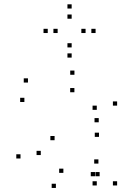

<svg xmlns="http://www.w3.org/2000/svg" viewBox="-20 -870 660 911"><path d="M535.7 -368.8V-388.8H515.7V-368.8ZM333.2 -515.2V-535.2H313.2V-515.2ZM112.7 -478.3V-498.3H92.7V-478.3ZM95.7 -386V-406H75.7V-386ZM333 -432.3V-452.3H313V-432.3ZM439.2 -348.8V-368.8H419.2V-348.8ZM439.2 10V-10H419.2V10ZM535.7 10V-10H515.7V10ZM448.5 -289.7V-309.7H428.5V-289.7ZM77.3 -118V-138H57.3V-118ZM245.2 21.8V1.8H225.2V21.8ZM430.7 -33.7V-53.7H410.7V-33.7ZM452.7 -33.7V-53.7H432.7V-33.7ZM447 -93.8V-113.8H427V-93.8ZM280.7 -49.8V-69.8H260.7V-49.8ZM173.5 -134.3V-154.3H153.5V-134.3ZM239 -204.7V-224.7H219V-204.7ZM449.7 -220.5V-240.5H429.7V-220.5ZM433.5 -713.3V-733.3H413.5V-713.3ZM320 -829.5V-849.5H300V-829.5ZM206.5 -713.3V-733.3H186.5V-713.3ZM320 -596.7V-616.7H300V-596.7ZM253.5 -713.3V-733.3H233.5V-713.3ZM320 -781.2V-801.2H300V-781.2ZM386 -713.3V-733.3H366V-713.3ZM320 -645V-665H300V-645Z"/></svg>

Font: Monaspace Argon Dots Var
Style: Regular
Weight: 400
Designer: Riley Cran and the Lettermatic Team
Version: Version 1.100 (Monaspace Argon Dots)